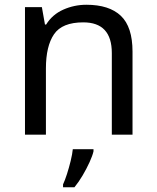

<svg xmlns="http://www.w3.org/2000/svg" viewBox="-20 -566 658 807"><path d="M343 -546Q439 -546 488 -499.5Q537 -453 537 -349V0H450V-343Q450 -472 330 -472Q241 -472 207 -422Q173 -372 173 -278V0H85V-536H156L169 -463H174Q200 -505 246 -525.5Q292 -546 343 -546ZM373 70Q369 88 356.5 115.5Q344 143 327.5 171Q311 199 293 221H245V209Q253 192 261.5 165.5Q270 139 277 110.5Q284 82 286 61H373Z"/></svg>

Font: TSCustom
Style: Regular
Weight: 400
Designer: Monotype Design Team
Foundry: Monotype Imaging Inc.
Version: Version 2.004; ttfautohint (v1.8.3) -l 8 -r 50 -G 200 -x 14 